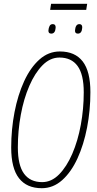

<svg xmlns="http://www.w3.org/2000/svg" viewBox="-20 -981 513 1011"><path d="M200 10Q121 10 80 -42.5Q39 -95 39 -204Q39 -300 56.5 -390.5Q74 -481 107 -553Q140 -625 187.5 -667.5Q235 -710 295 -710Q375 -710 415.5 -657.5Q456 -605 456 -496Q456 -400 438.5 -309.5Q421 -219 388 -147Q355 -75 307.5 -32.5Q260 10 200 10ZM202 -22Q251 -22 291 -62.5Q331 -103 360.5 -171Q390 -239 405.5 -323.5Q421 -408 421 -495Q421 -589 388.5 -633.5Q356 -678 293 -678Q244 -678 204 -637.5Q164 -597 134.5 -529Q105 -461 89.5 -376.5Q74 -292 74 -205Q74 -111 106.5 -66.5Q139 -22 202 -22ZM390 -804Q374 -804 375 -821Q376 -836 381.5 -845Q387 -854 398 -854Q414 -854 413 -835Q411 -804 390 -804ZM250 -804Q234 -804 235 -821Q236 -834 241 -844Q246 -854 258 -854Q274 -854 273 -835Q271 -804 250 -804ZM244 -929 249 -961H439L434 -929Z"/></svg>

Font: Georama SemiCondensed ExtraLight
Style: Italic
Weight: 200
Width: 4
Italic angle: -9°
Designer: Jean-Baptiste Levee
Foundry: Production Type
Version: Version 1.000